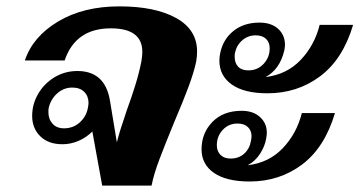

<svg xmlns="http://www.w3.org/2000/svg" viewBox="-20 -583 1129 603"><path d="M270 -170Q251 -151 226.5 -140.5Q202 -130 176 -130Q132 -130 106.5 -155Q81 -180 81 -219Q81 -256 100 -288.5Q119 -321 151.5 -340.5Q184 -360 223 -360Q309 -360 325 -269L347 -136Q355 -169 379 -239Q392 -274 404.5 -314Q417 -354 424 -390Q427 -407 427 -420Q427 -494 328 -494Q217 -494 183 -393H58Q83 -468 162.5 -515.5Q242 -563 355 -563Q467 -563 533 -526.5Q599 -490 599 -421Q599 -406 596 -389Q589 -356 572.5 -311.5Q556 -267 527 -199Q499 -131 481 -83.5Q463 -36 456 0H301ZM256 -244Q258 -254 258 -260Q258 -281 244.5 -294.5Q231 -308 207 -308Q180 -308 159.5 -289.5Q139 -271 133 -244Q132 -240 132 -231Q132 -209 145 -194.5Q158 -180 181 -180Q210 -180 230.5 -198.5Q251 -217 256 -244Z M795 -512Q832 -512 853.5 -492.5Q875 -473 875 -442Q875 -437 873 -425Q859 -365 814 -341Q881 -349 924.5 -395Q968 -441 984 -505H1089Q1057 -397 985.5 -343.5Q914 -290 820 -290Q747 -290 708 -317.5Q669 -345 669 -393Q669 -405 672 -418Q681 -460 713.5 -486Q746 -512 795 -512ZM717 -405Q717 -385 728 -373.5Q739 -362 760 -362Q789 -362 808 -382.5Q827 -403 827 -431Q827 -450 815.5 -461Q804 -472 783 -472Q759 -472 741 -456.5Q723 -441 718 -417Q717 -413 717 -405ZM739 -235Q775 -235 796.5 -215.5Q818 -196 818 -166Q818 -160 816 -148Q812 -124 797 -100.5Q782 -77 758 -64Q825 -72 868.5 -118Q912 -164 928 -228H1032Q1000 -120 929 -66.5Q858 -13 764 -13Q691 -13 652 -40Q613 -67 613 -114Q613 -165 647 -200Q681 -235 739 -235ZM704 -85Q730 -85 747 -100.5Q764 -116 768 -140Q770 -150 770 -155Q770 -173 758.5 -184Q747 -195 726 -195Q698 -195 679.5 -175Q661 -155 661 -127Q661 -108 672.5 -96.5Q684 -85 704 -85Z"/></svg>

Font: Taviraj
Style: Bold Italic
Weight: 700
Italic angle: -12°
Designer: Katatrad Team
Foundry: CadsonDemak
Version: Version 1.001